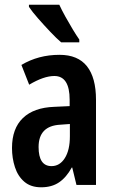

<svg xmlns="http://www.w3.org/2000/svg" viewBox="-20 -786 486 816"><path d="M233 -553Q311 -553 349.5 -504.5Q388 -456 388 -362V0H305L287 -74H285Q262 -32 231 -11Q200 10 155 10Q111 10 83.5 -13.5Q56 -37 43.5 -75.5Q31 -114 31 -157Q31 -240 77.5 -284.5Q124 -329 211 -332L276 -335V-362Q276 -463 211 -463Q166 -463 104 -426L71 -510Q143 -553 233 -553ZM236 -256Q144 -251 144 -161Q144 -80 199 -80Q234 -80 255.5 -114Q277 -148 277 -207V-259ZM232 -766Q242 -744 257.5 -716Q273 -688 289 -661.5Q305 -635 317 -618V-606H240Q221 -622 194 -650.5Q167 -679 141.5 -708Q116 -737 103 -757V-766Z"/></svg>

Font: Noto Sans Lao ExtraCondensed SemiBold
Style: Regular
Weight: 600
Width: 2
Designer: Monotype Design Team
Foundry: Monotype Imaging Inc.
Version: Version 2.003; ttfautohint (v1.8.4.7-5d5b)